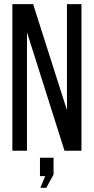

<svg xmlns="http://www.w3.org/2000/svg" viewBox="-20 -720 449 917"><path d="M108.9 -565.9V0H39.1V-700.2H138.2L299.8 -193.8V-700.2H369.1V0H288.1ZM172.9 176.8 195.8 121.1H170.9V33.2H235.8V113.8L201.2 176.8Z"/></svg>

Font: Bebas Neue Regular
Style: Regular
Weight: 400
Designer: Ryoichi Tsunekawa
Foundry: Ryoichi Tsunekawa
Version: Version 001.003